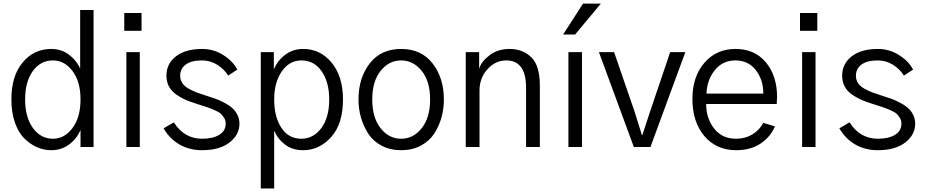

<svg xmlns="http://www.w3.org/2000/svg" viewBox="-20 -814 5121 1063"><path d="M43 -263.7Q43 -393.6 105.5 -468.3Q168 -543 263.7 -543Q321.3 -543 363.8 -509.8Q406.2 -476.6 423.8 -433.6V-758.8H498V0H425.8V-94.7Q405.3 -45.9 362.8 -14.2Q320.3 17.6 263.7 17.6Q223.6 17.6 186 1.5Q148.4 -14.6 115.7 -46.4Q83 -78.1 63 -134.3Q43 -190.4 43 -263.7ZM119.1 -263.7Q119.1 -165 162.1 -105.5Q205.1 -45.9 273.4 -45.9Q336.9 -45.9 381.3 -105Q425.8 -164.1 425.8 -263.7Q425.8 -362.3 381.3 -420.9Q336.9 -479.5 273.4 -479.5Q204.1 -479.5 161.6 -420.4Q119.1 -361.3 119.1 -263.7Z M668 -643.6V-742.2H763.7V-643.6ZM679.7 0V-525.4H753.9V0Z M885.7 -103.5 942.4 -136.7Q1000 -45.9 1098.6 -45.9Q1158.2 -45.9 1193.8 -67.4Q1229.5 -88.9 1229.5 -129.9Q1229.5 -147.5 1220.7 -161.6Q1211.9 -175.8 1201.7 -185.1Q1191.4 -194.3 1165 -205.6Q1138.7 -216.8 1121.6 -222.2Q1104.5 -227.5 1065.4 -240.2Q1031.2 -251 1006.8 -261.7Q982.4 -272.5 956.1 -290.5Q929.7 -308.6 915.5 -335Q901.4 -361.3 901.4 -395.5Q901.4 -460.9 954.1 -502Q1006.8 -543 1098.6 -543Q1163.1 -543 1216.8 -508.8Q1270.5 -474.6 1293.9 -428.7L1243.2 -395.5Q1222.7 -429.7 1184.1 -454.6Q1145.5 -479.5 1098.6 -479.5Q1039.1 -479.5 1008.3 -456.5Q977.5 -433.6 977.5 -394.5Q977.5 -372.1 989.3 -354Q1001 -335.9 1024.9 -322.8Q1048.8 -309.6 1068.8 -302.2Q1088.9 -294.9 1122.1 -284.2Q1150.4 -275.4 1172.4 -267.6Q1194.3 -259.8 1220.7 -246.1Q1247.1 -232.4 1264.6 -217.3Q1282.2 -202.1 1293.9 -179.2Q1305.7 -156.2 1305.7 -129.9Q1305.7 -67.4 1250.5 -24.9Q1195.3 17.6 1098.6 17.6Q1028.3 17.6 973.6 -14.2Q918.9 -45.9 885.7 -103.5Z M1498 -263.7Q1498 -166 1538.1 -106Q1578.1 -45.9 1648.4 -45.9Q1714.8 -45.9 1758.8 -104.5Q1802.7 -163.1 1802.7 -263.7Q1802.7 -358.4 1761.2 -418.9Q1719.7 -479.5 1648.4 -479.5Q1582 -479.5 1540 -418.5Q1498 -357.4 1498 -263.7ZM1423.8 229.5V-525.4H1496.1V-430.7Q1518.6 -481.4 1561 -512.2Q1603.5 -543 1658.2 -543Q1753.9 -543 1816.4 -466.8Q1878.9 -390.6 1878.9 -263.7Q1878.9 -127.9 1813.5 -55.2Q1748 17.6 1658.2 17.6Q1599.6 17.6 1558.6 -13.2Q1517.6 -43.9 1498 -90.8V229.5Z M2041 -262.7Q2041 -163.1 2086.9 -104.5Q2132.8 -45.9 2201.2 -45.9Q2268.6 -45.9 2314.9 -104.5Q2361.3 -163.1 2361.3 -262.7Q2361.3 -364.3 2314.5 -421.9Q2267.6 -479.5 2201.2 -479.5Q2133.8 -479.5 2087.4 -421.9Q2041 -364.3 2041 -262.7ZM1964.8 -262.7Q1964.8 -382.8 2026.9 -462.9Q2088.9 -543 2201.2 -543Q2312.5 -543 2375 -462.9Q2437.5 -382.8 2437.5 -262.7Q2437.5 -211.9 2424.3 -164.1Q2411.1 -116.2 2384.3 -74.7Q2357.4 -33.2 2310.1 -7.8Q2262.7 17.6 2201.2 17.6Q2140.6 17.6 2093.3 -7.3Q2045.9 -32.2 2019 -73.7Q1992.2 -115.2 1978.5 -163.1Q1964.8 -210.9 1964.8 -262.7Z M2558.6 0V-525.4H2632.8V-435.5H2633.8Q2645.5 -474.6 2691.4 -508.8Q2737.3 -543 2800.8 -543Q2874 -543 2921.4 -497.1Q2968.8 -451.2 2968.8 -339.8V0H2892.6V-327.1Q2892.6 -479.5 2783.2 -479.5Q2722.7 -479.5 2678.7 -430.7Q2634.8 -381.8 2634.8 -313.5V0Z M3097.7 0ZM3127 0V-525.4H3202.1V0ZM3097.7 -623 3208 -793.9H3306.6L3164.1 -623Z M3295.9 -525.4H3379.9L3493.2 -196.3Q3501 -171.9 3514.6 -127.9Q3528.3 -84 3534.2 -65.4H3536.1Q3543 -87.9 3557.6 -130.9Q3572.3 -173.8 3579.1 -196.3L3690.4 -525.4H3774.4L3581.1 0H3489.3Z M3813.5 -266.6Q3813.5 -389.6 3879.9 -466.3Q3946.3 -543 4051.8 -543Q4159.2 -543 4220.7 -468.3Q4282.2 -393.6 4282.2 -277.3Q4282.2 -263.7 4280.3 -238.3H3889.6Q3889.6 -159.2 3933.6 -102.5Q3977.5 -45.9 4055.7 -45.9Q4106.4 -45.9 4145.5 -69.8Q4184.6 -93.8 4206.1 -133.8L4270.5 -114.3Q4246.1 -56.6 4191.4 -19.5Q4136.7 17.6 4055.7 17.6Q3946.3 17.6 3879.9 -60.5Q3813.5 -138.7 3813.5 -266.6ZM3891.6 -295.9H4206.1Q4206.1 -373 4164.1 -426.3Q4122.1 -479.5 4051.8 -479.5Q3980.5 -479.5 3937 -424.8Q3893.6 -370.1 3891.6 -295.9Z M4409.2 -643.6V-742.2H4504.9V-643.6ZM4420.9 0V-525.4H4495.1V0Z M4627 -103.5 4683.6 -136.7Q4741.2 -45.9 4839.8 -45.9Q4899.4 -45.9 4935.1 -67.4Q4970.7 -88.9 4970.7 -129.9Q4970.7 -147.5 4961.9 -161.6Q4953.1 -175.8 4942.9 -185.1Q4932.6 -194.3 4906.2 -205.6Q4879.9 -216.8 4862.8 -222.2Q4845.7 -227.5 4806.6 -240.2Q4772.5 -251 4748 -261.7Q4723.6 -272.5 4697.3 -290.5Q4670.9 -308.6 4656.7 -335Q4642.6 -361.3 4642.6 -395.5Q4642.6 -460.9 4695.3 -502Q4748 -543 4839.8 -543Q4904.3 -543 4958 -508.8Q5011.7 -474.6 5035.2 -428.7L4984.4 -395.5Q4963.9 -429.7 4925.3 -454.6Q4886.7 -479.5 4839.8 -479.5Q4780.3 -479.5 4749.5 -456.5Q4718.8 -433.6 4718.8 -394.5Q4718.8 -372.1 4730.5 -354Q4742.2 -335.9 4766.1 -322.8Q4790 -309.6 4810.1 -302.2Q4830.1 -294.9 4863.3 -284.2Q4891.6 -275.4 4913.6 -267.6Q4935.5 -259.8 4961.9 -246.1Q4988.3 -232.4 5005.9 -217.3Q5023.4 -202.1 5035.2 -179.2Q5046.9 -156.2 5046.9 -129.9Q5046.9 -67.4 4991.7 -24.9Q4936.5 17.6 4839.8 17.6Q4769.5 17.6 4714.8 -14.2Q4660.2 -45.9 4627 -103.5Z"/></svg>

Font: Batunionen A1
Style: Regular
Weight: 400
Designer: HanYang I&C Co.,Ltd.
Foundry: HanYang I&C Co.,Ltd.
Version: Version 2.50; ttfautohint (v1.6)